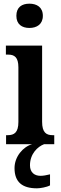

<svg xmlns="http://www.w3.org/2000/svg" viewBox="-20 -784 330 1044"><path d="M140 -632C180 -632 213 -652 213 -698C213 -745 180 -764 140 -764C99 -764 69 -745 69 -698C69 -652 99 -632 140 -632ZM13 0H155C105 14 59 68 59 130C59 206 101 240 181 240C198 240 234 234 252 224V164C232 169 215 172 200 172C168 172 143 154 143 115C143 52 185 13 220 0H275V-49H266C232 -49 209 -63 209 -122V-536H12V-487H25C58 -487 80 -473 80 -418V-121C80 -63 57 -49 22 -49H13Z"/></svg>

Font: Noto Serif Tamil ExtraCondensed
Style: Bold Italic
Weight: 700
Width: 2
Italic angle: -12°
Designer: Indian Type Foundry, Tom Grace, and the Monotype Design Team
Foundry: Monotype Imaging Inc.
Version: Version 2.003